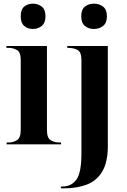

<svg xmlns="http://www.w3.org/2000/svg" viewBox="-20 -787 694 1047"><path d="M160 -629Q131 -629 112 -645.5Q93 -662 93 -698Q93 -735 112 -751Q131 -767 160 -767Q187 -767 207.5 -751Q228 -735 228 -698Q228 -662 207.5 -645.5Q187 -629 160 -629ZM16 0V-10H27Q52 -10 72.5 -22.5Q93 -35 93 -78V-462Q93 -503 72 -514.5Q51 -526 28 -526H15V-536H236V-78Q236 -34 257 -22Q278 -10 302 -10H313V0ZM492 -629Q463 -629 443 -645.5Q423 -662 423 -698Q423 -735 443 -751Q463 -767 492 -767Q521 -767 542 -751Q563 -735 563 -698Q563 -662 542 -645.5Q521 -629 492 -629ZM312 240V230H319Q370 230 397 192Q424 154 424 51V-459Q424 -503 403 -514.5Q382 -526 351 -526H347V-536H568V9Q568 98 537.5 148.5Q507 199 453.5 219.5Q400 240 331 240Z"/></svg>

Font: Noto Serif Display SemiCondensed
Style: Bold
Weight: 700
Width: 4
Designer: Monotype Design Team
Foundry: Monotype Imaging Inc.
Version: Version 2.009